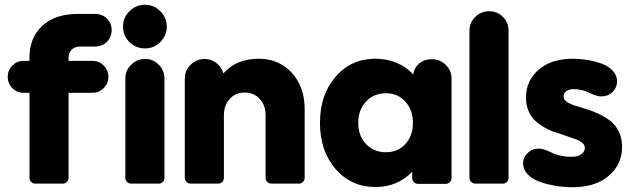

<svg xmlns="http://www.w3.org/2000/svg" viewBox="-20 -766 2638 801"><path d="M365.2 -378.9H266.1V-23.9Q266.1 -14.2 259 -7.1Q252 0 242.2 0H126Q116.7 0 109.9 -7.1Q103 -14.2 103 -23.9V-378.9H78.1Q50.8 -378.9 31.5 -398.4Q12.2 -418 12.2 -445.8Q12.2 -473.1 31.7 -492.7Q51.3 -512.2 78.1 -512.2H103V-526.9Q103 -608.4 156.5 -658.2Q210 -708 305.2 -708H375Q406.7 -708 426.3 -688.2Q445.8 -668.5 445.8 -640.1Q445.8 -611.8 426.3 -591.8Q406.7 -571.8 375 -571.8H315.9Q291.5 -571.8 278.8 -558.6Q266.1 -545.4 266.1 -522.9V-512.2H365.2Q393.1 -512.2 412.6 -492.7Q432.1 -473.1 432.1 -445.8Q432.1 -418 412.6 -398.4Q393.1 -378.9 365.2 -378.9ZM502.9 -23.9V-439Q502.9 -472.2 527.3 -496.1Q551.8 -520 585.9 -520Q618.7 -520 642.3 -496.1Q666 -472.2 666 -439V-23.9Q666 -14.2 659.2 -7.1Q652.3 0 643.1 0H526.9Q517.1 0 510 -7.1Q502.9 -14.2 502.9 -23.9ZM585 -746.1Q622.1 -746.1 648.9 -719.2Q675.8 -692.4 675.8 -654.8Q675.8 -617.2 648.9 -590.6Q622.1 -564 585 -564Q546.9 -564 520 -590.6Q493.2 -617.2 493.2 -654.8Q493.2 -692.4 520 -719.2Q546.9 -746.1 585 -746.1Z M1087.9 -23.9V-285.2Q1087.9 -327.1 1063.5 -353.5Q1039.1 -379.9 1001 -379.9Q962.9 -379.9 938.5 -353.5Q914.1 -327.1 914.1 -285.2V-23.9Q914.1 -14.2 907.2 -7.1Q900.4 0 891.1 0H774.9Q765.1 0 758.1 -7.1Q751 -14.2 751 -23.9V-439Q751 -472.2 775.4 -496.1Q799.8 -520 834 -520Q860.8 -520 882.8 -503.2Q904.8 -486.3 912.1 -460Q966.8 -521 1059.1 -521Q1143.6 -521 1197.3 -462.4Q1251 -403.8 1251 -311V-23.9Q1251 -14.2 1243.9 -7.1Q1236.8 0 1227.1 0H1111.8Q1102.1 0 1095 -7.1Q1087.9 -14.2 1087.9 -23.9Z M1863.8 -438V-22.9Q1863.8 -13.2 1856.7 -6.1Q1849.6 1 1839.8 1H1723.6Q1714.4 1 1707 -6.1Q1699.7 -13.2 1699.7 -22.9V-49.8Q1638.7 14.2 1545.9 14.2Q1444.8 14.2 1379.9 -61Q1314.9 -136.2 1314.9 -253.9Q1314.9 -370.6 1379.9 -445.8Q1444.8 -521 1545.9 -521Q1593.8 -521 1634.8 -503.9Q1675.8 -486.8 1703.6 -455.1Q1708 -483.9 1729.2 -501.5Q1750.5 -519 1781.7 -519Q1815.4 -519 1839.6 -495.4Q1863.8 -471.7 1863.8 -438ZM1702.6 -253.9Q1702.6 -307.6 1670.9 -342.3Q1639.2 -377 1589.8 -377Q1539.6 -377 1507.1 -342.3Q1474.6 -307.6 1474.6 -253.9Q1474.6 -199.2 1507.1 -165Q1539.6 -130.9 1589.8 -130.9Q1639.6 -130.9 1671.1 -165Q1702.6 -199.2 1702.6 -253.9Z M1938.5 -23.9V-638.2Q1938.5 -671.9 1962.6 -695.6Q1986.8 -719.2 2021.5 -719.2Q2054.7 -719.2 2078.1 -695.6Q2101.6 -671.9 2101.6 -638.2V-23.9Q2101.6 -14.2 2094.7 -7.1Q2087.9 0 2078.6 0H1962.4Q1952.6 0 1945.6 -7.1Q1938.5 -14.2 1938.5 -23.9Z M2372.1 -521Q2397 -521 2424.8 -516.8Q2452.6 -512.7 2483.4 -502.9Q2514.2 -493.2 2534.2 -473.1Q2554.2 -453.1 2554.2 -425.8Q2554.2 -400.4 2535.4 -382.1Q2516.6 -363.8 2488.3 -363.8Q2469.7 -363.8 2442.4 -377Q2410.2 -394 2373 -394Q2353.5 -394 2342.3 -385.5Q2331.1 -377 2331.1 -362.8Q2331.1 -350.6 2344.5 -341.3Q2357.9 -332 2379.4 -325.2Q2400.9 -318.4 2427 -310.5Q2453.1 -302.7 2479.2 -290.3Q2505.4 -277.8 2526.9 -261.2Q2548.3 -244.6 2561.8 -216.8Q2575.2 -189 2575.2 -152.8Q2575.2 -79.6 2519.3 -32.2Q2463.4 15.1 2368.2 15.1Q2348.1 15.1 2324.2 12.9Q2300.3 10.7 2270.8 3.9Q2241.2 -2.9 2217.8 -13.4Q2194.3 -23.9 2178.2 -42.2Q2162.1 -60.5 2162.1 -84Q2162.1 -109.4 2180.9 -127.7Q2199.7 -146 2228 -146Q2246.6 -146 2273.9 -132.8Q2314.9 -111.8 2364.3 -111.8Q2390.1 -111.8 2405 -122.6Q2419.9 -133.3 2419.9 -148.9Q2419.9 -160.6 2409.4 -169.9Q2398.9 -179.2 2381.6 -185.3Q2364.3 -191.4 2342.3 -199Q2320.3 -206.5 2297.1 -213.9Q2273.9 -221.2 2252 -233.9Q2230 -246.6 2212.6 -262.5Q2195.3 -278.3 2184.8 -303.2Q2174.3 -328.1 2174.3 -358.9Q2174.3 -429.2 2227.1 -475.1Q2279.8 -521 2372.1 -521Z"/></svg>

Font: LT Saeada
Style: Bold
Weight: 700
Designer: Daniel Lyons
Foundry: LyonsType
Version: Version 1.001